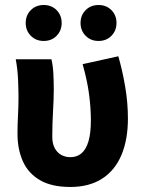

<svg xmlns="http://www.w3.org/2000/svg" viewBox="-20 -732 572 764"><path d="M259.8 12Q185.9 12 139.4 -14.9Q92.8 -41.8 71.2 -89.8Q49.6 -137.9 49.6 -199.6Q49.6 -236.2 51.6 -272Q53.6 -307.7 53.6 -343.5Q53.6 -373.3 51.9 -414.3Q50.2 -455.2 42.7 -496.1H184.7Q190.6 -471.1 192.3 -439.9Q194 -408.6 194 -373.6Q194 -342.8 191 -289.8Q188 -236.8 188 -187.4Q188 -160.9 197.7 -142.8Q207.3 -124.7 223.5 -115.7Q239.8 -106.6 260.1 -106.6Q286.5 -106.6 304.6 -122.2Q322.7 -137.8 332.2 -170.1Q341.6 -202.3 341.6 -253.1Q341.6 -301.1 334.6 -355.5Q327.6 -409.9 308.8 -476.7L450.9 -508.1Q467.8 -448.7 478.4 -385.5Q489 -322.4 489 -260.3Q489 -176 463 -114.7Q437 -53.4 385.7 -20.7Q334.5 12 259.8 12ZM153.9 -569Q122.8 -569 102.5 -589.7Q82.3 -610.3 82.3 -640.6Q82.3 -671.1 102.5 -691.6Q122.8 -712.1 153.9 -712.1Q185.2 -712.1 205.3 -691.6Q225.4 -671.1 225.4 -640.6Q225.4 -610.3 205.3 -589.7Q185.2 -569 153.9 -569ZM372 -569Q340.9 -569 320.7 -589.7Q300.5 -610.3 300.5 -640.6Q300.5 -671.1 320.7 -691.6Q340.9 -712.1 372 -712.1Q403.3 -712.1 423.5 -691.6Q443.6 -671.1 443.6 -640.6Q443.6 -610.3 423.5 -589.7Q403.3 -569 372 -569Z"/></svg>

Font: Source Sans 3
Style: Regular
Weight: 200
Designer: Paul D. Hunt
Foundry: Adobe
Version: Version 3.046;hotconv 1.0.118;makeotfexe 2.5.65603